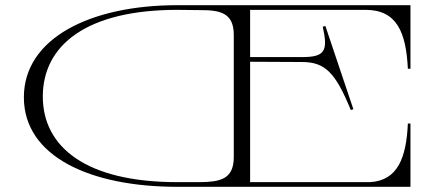

<svg xmlns="http://www.w3.org/2000/svg" viewBox="-20 -720 1708 740"><path d="M1389 -682C1510 -682 1545 -595 1552 -455H1562V-700H663C329 -700 72 -573 72 -345C72 -116 329 0 663 0H1562V-244H1552C1546 -112 1513 -24 1406 -18H944V-482L1144 -481C1233 -481 1273 -440 1332 -296L1342 -299L1234 -620L1224 -617C1245 -523 1232 -500 1144 -500H944V-682ZM881 -586V-114C881 -28 826 -19 752 -18H663C312 -18 145 -153 145 -348C145 -546 314 -682 663 -682L752 -681C826 -681 881 -672 881 -586Z"/></svg>

Font: Sprat Extended Light
Style: Regular
Weight: 300
Width: 9
Designer: Ethan Nakache
Foundry: Collletttivo
Version: Version 2.000;Glyphs 3.2 (3217)